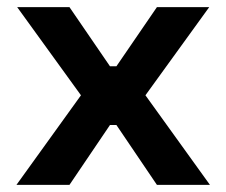

<svg xmlns="http://www.w3.org/2000/svg" viewBox="-20 -516 632 536"><path d="M26 0 206 -250 28 -496H174L287 -331H305L418 -496H564L386 -250L566 0H418L305 -167H287L174 0Z"/></svg>

Font: Space Grotesk
Style: Bold
Weight: 700
Designer: Florian Karsten
Foundry: Florian Karsten
Version: Version 2.000